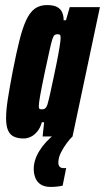

<svg xmlns="http://www.w3.org/2000/svg" viewBox="-20 -538 414 757"><path d="M73 8Q50 8 34.5 0.5Q19 -7 11.5 -24.5Q4 -42 4 -72Q4 -104 11 -148.5Q18 -193 30 -256Q44 -328 56.5 -378Q69 -428 83.5 -459Q98 -490 117.5 -504Q137 -518 165 -518Q191 -518 205 -510.5Q219 -503 225 -489.5Q231 -476 231 -458H240L255 -510H374L266 0H148L154 -56H145Q139 -34 127 -19.5Q115 -5 101 1.5Q87 8 73 8ZM145 -107Q150 -107 154.5 -108.5Q159 -110 163 -116.5Q167 -123 170 -137Q173 -147 178.5 -172.5Q184 -198 191 -230.5Q198 -263 204.5 -295.5Q211 -328 215 -353.5Q219 -379 219 -389Q219 -400 215 -401.5Q211 -403 206 -403Q200 -403 195.5 -400Q191 -397 186.5 -383.5Q182 -370 175.5 -340Q169 -310 157 -255Q144 -193 138.5 -162Q133 -131 133 -119Q133 -113 134.5 -110.5Q136 -108 139 -107.5Q142 -107 145 -107ZM180 199Q156 199 141 189.5Q126 180 119.5 163.5Q113 147 113 128Q113 93 135.5 56.5Q158 20 198 -11L266 0Q256 9 243 26.5Q230 44 220 64Q210 84 210 104Q210 113 215 119Q220 125 233 125Q235 125 236 125Q237 125 241 124L227 194Q219 196 206 197.5Q193 199 180 199Z"/></svg>

Font: Saira UltraCondensed Black
Style: Italic
Weight: 900
Width: 1
Italic angle: -12°
Designer: Hector Gatti with collaboration of the Omnibus-Type team
Foundry: Omnibus-Type
Version: Version 1.101